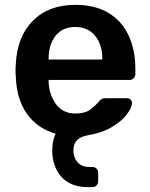

<svg xmlns="http://www.w3.org/2000/svg" viewBox="-20 -550 618 790"><path d="M343 220Q270 220 232.5 177.5Q195 135 195 69Q195 28 209 0Q134 -21 91 -81.5Q48 -142 45 -236Q44 -245 44 -260.5Q44 -276 45 -285Q50 -399 115 -464.5Q180 -530 290 -530Q372 -530 427 -496.5Q482 -463 509.5 -403.5Q537 -344 537 -266V-245Q537 -235 530 -228Q523 -221 513 -221H180V-213Q182 -161 210 -122Q238 -83 290 -83Q332 -83 354 -101Q376 -119 384 -129Q393 -140 398.5 -143Q404 -146 416 -146H502Q511 -146 517.5 -140Q524 -134 523 -125Q522 -106 501.5 -79Q481 -52 441.5 -28Q402 -4 344 6Q314 11 298 26Q282 41 282 69Q282 98 299 117.5Q316 137 347 137H360Q370 137 377 143.5Q384 150 384 161V196Q384 206 377 213Q370 220 360 220ZM180 -305H401V-308Q401 -366 371.5 -402.5Q342 -439 290 -439Q237 -439 208.5 -402.5Q180 -366 180 -308Z"/></svg>

Font: Rubik Medium
Style: Regular
Weight: 500
Designer: Hubert and Fischer
Foundry: Hubert and Fischer
Version: Version 2.300; ttfautohint (v1.8.4.7-5d5b);gftools[0.9.30]